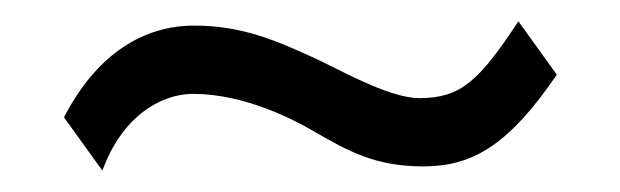

<svg xmlns="http://www.w3.org/2000/svg" viewBox="-20 -343 581 180"><path d="M466 -323C429 -267 412 -251 373 -251C344 -251 294 -280 276 -288C239 -305 207 -319 162 -319C115 -319 71 -293 40 -233L76 -183C94 -233 130 -255 161 -255C210 -255 257 -230 274 -220C307 -201 332 -187 377 -187C423 -187 457 -207 502 -273Z"/></svg>

Font: XITS
Style: Italic
Weight: 400
Italic angle: -16.33°
Designer: MicroPress Inc., with final additions and corrections provided by Coen Hoffman, Elsevier (retired)
Version: Version 1.302